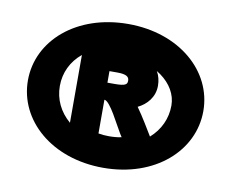

<svg xmlns="http://www.w3.org/2000/svg" viewBox="-59 -536 749 622"><g transform="rotate(10 315.0 -225.5)"><path d="M316 11C486 11 604 -95 604 -226C604 -357 485 -462 316 -462C146 -462 27 -357 27 -226C27 -95 146 11 316 11ZM306 -263H282V-301H308C339 -301 347 -293 347 -281C347 -269 342 -263 306 -263ZM132 -226C132 -270 151 -309 185 -337V-114C151 -143 132 -182 132 -226ZM282 -207C301 -206 335 -134 351 -108L358 -97C345 -94 330 -93 316 -93C304 -93 293 -94 282 -96ZM314 -380H280C292 -366 304 -358 316 -358C419 -358 499 -299 499 -226C499 -183 481 -144 448 -115C437 -133 413 -174 392 -203C421 -217 445 -244 445 -281C445 -352 381 -380 314 -380Z"/></g></svg>

Font: Charger
Style: Hemi
Weight: 900
Designer: Jasper
Foundry: Cannot Into Space Fonts
Version: Version 0.99